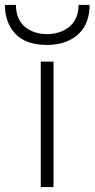

<svg xmlns="http://www.w3.org/2000/svg" viewBox="-61 -762 385 782"><path d="M105 0V-511H157V0ZM131 -579Q44 -579 1.5 -624.5Q-41 -670 -41 -742H4Q4 -710 14.5 -687.5Q25 -665 42.5 -651Q60 -637 83 -630Q106 -623 131 -623Q155 -623 178 -630Q201 -637 219 -651Q237 -665 248 -687.5Q259 -710 259 -742H304Q304 -707 293.5 -677Q283 -647 261 -625.5Q239 -604 206.5 -591.5Q174 -579 131 -579Z"/></svg>

Font: Transpass ExtraLight
Style: Regular
Weight: 200
Designer: Delve Withrington
Foundry: Delve Fonts
Version: Version 1.001;December 18, 2019;FontCreator 12.0.0.2547 64-b